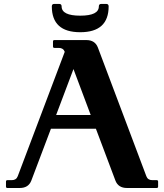

<svg xmlns="http://www.w3.org/2000/svg" viewBox="-20 -937 818 957"><path d="M250.5 -917.5H274.9Q287.1 -917.5 287.1 -905.3Q287.1 -858.9 379.9 -858.9Q472.7 -858.9 472.7 -905.3Q472.7 -917.5 484.9 -917.5H509.3Q521.5 -917.5 521.5 -905.3Q521.5 -776.4 379.9 -776.4Q238.3 -776.4 238.3 -905.3Q238.3 -917.5 250.5 -917.5ZM78.6 0H17.1Q9.8 0 9.8 -7.3V-31.7Q9.8 -39.1 17.1 -39.1H39.1Q61 -39.1 68.4 -58.6L302.7 -678.7Q295.4 -698.2 273.4 -698.2H251.5Q244.1 -698.2 244.1 -705.6V-730Q244.1 -737.3 251.5 -737.3H410.2Q453.6 -737.3 467.8 -700.2L709.5 -58.6Q716.8 -39.1 738.8 -39.1H760.7Q768.1 -39.1 768.1 -31.7V-7.3Q768.1 0 760.7 0H612.8Q569.3 0 555.2 -37.1L458 -295.4H233.9L136.2 -37.1Q122.1 0 78.6 0ZM432.1 -363.8 346.2 -592.8 259.8 -363.8Z"/></svg>

Font: Simply Serif
Style: Bold
Weight: 700
Designer: Wojciech Kalinowski "wmk69" (wmk69@o2.pl)
Foundry: Wojciech Kalinowski "wmk69" (wmk69@o2.pl)
Version: Version 1.0.0; 2022-02-18